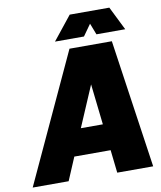

<svg xmlns="http://www.w3.org/2000/svg" viewBox="-112 -955 867 1031"><g transform="rotate(-10 321.0 -440.0)"><path d="M438 -813 462 -751H619L555 -880H339L236 -751H394ZM443 0H639L537 -700H306L-18 0H178L231 -125H429ZM292 -269 387 -491 412 -269Z"/></g></svg>

Font: Arthouse Owned Black
Style: Italic
Weight: 900
Italic angle: -10°
Designer: Jeremy Tribby
Foundry: Tribby Type
Version: Version 1.000;PS 001.000;hotconv 1.0.88;makeotf.lib2.5.64775